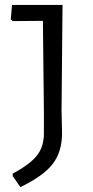

<svg xmlns="http://www.w3.org/2000/svg" viewBox="-20 -661 378 783"><path d="M231 -212 233 -118Q233 -42 195 7.5Q157 57 63 102L32 57V47Q101 10 130 -26Q159 -62 159 -117V-204L155 -576L32 -575L24 -582L29 -641H235Z"/></svg>

Font: Alegreya Sans
Style: Regular
Weight: 400
Designer: Juan Pablo del Peral
Foundry: Huerta Tipografica
Version: Version 2.008; ttfautohint (v1.6)